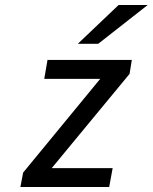

<svg xmlns="http://www.w3.org/2000/svg" viewBox="-20 -752 614 772"><path d="M62 0 73 -58 383 -435H158L171 -511H510L501 -455L188 -76H433L419 0ZM293 -576 457 -732H574L375 -576Z"/></svg>

Font: Overpass
Style: Italic
Weight: 400
Italic angle: -10°
Designer: Delve Withrington, Dave Bailey, Thomas Jockin
Foundry: Delve Fonts LLC
Version: Version 4.000